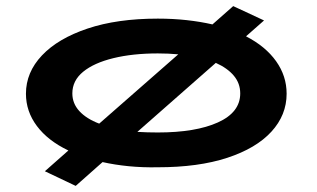

<svg xmlns="http://www.w3.org/2000/svg" viewBox="-20 -540 1040 629"><path d="M228 69 127 21 204 -47Q137 -79 101 -127Q65 -175 65 -233Q65 -303 117.5 -358.5Q170 -414 267 -446.5Q364 -479 497 -479Q547 -479 592 -474Q637 -469 676 -460L744 -520L845 -473L786 -421Q850 -388 884.5 -339.5Q919 -291 919 -233Q919 -163 869 -108.5Q819 -54 724.5 -23Q630 8 497 8Q447 9 401.5 4.5Q356 0 316 -9ZM217 -234Q217 -201 240 -176Q263 -151 305 -135L564 -362Q532 -365 497 -365Q415 -365 351.5 -349.5Q288 -334 252.5 -305Q217 -276 217 -234ZM497 -106Q621 -106 694 -139Q767 -172 767 -234Q767 -267 746 -292Q725 -317 687 -334L430 -108Q462 -106 497 -106Z"/></svg>

Font: Inconsolata UltraExpanded ExtraBold
Style: Regular
Weight: 800
Width: 9
Monospace: yes
Designer: Raph Levien, Cyreal, Brenton Simpson
Foundry: Raph Levien, Cyreal, Google
Version: Version 3.001; ttfautohint (v1.8.2.53-6de2)